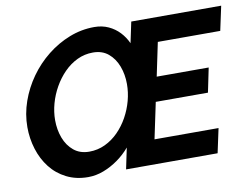

<svg xmlns="http://www.w3.org/2000/svg" viewBox="-78 -826 1232 942"><g transform="rotate(-10 538.5 -355.0)"><path d="M289 5Q229 5 181.5 -19Q134 -43 102 -84Q70 -125 53.5 -178Q37 -231 37 -288Q37 -353 59 -415.5Q81 -478 119.5 -532Q158 -586 209.5 -627Q261 -668 321 -691.5Q381 -715 445 -715Q484 -715 515.5 -700.5Q547 -686 570 -661.5Q593 -637 607 -606L629 -710H1077L1051 -589H740L705 -422H964L939 -301H679L641 -121H960L934 0H478L500 -105Q473 -73 438.5 -48.5Q404 -24 366 -9.5Q328 5 289 5ZM316 -117Q358 -117 395 -134.5Q432 -152 461.5 -182Q491 -212 512 -250Q533 -288 544 -329.5Q555 -371 555 -412Q555 -460 539.5 -501Q524 -542 493.5 -567.5Q463 -593 417 -593Q375 -593 338.5 -575.5Q302 -558 272.5 -528Q243 -498 221.5 -460Q200 -422 188.5 -380.5Q177 -339 177 -298Q177 -250 192.5 -209Q208 -168 239 -142.5Q270 -117 316 -117Z"/></g></svg>

Font: Raleway Thin
Style: Bold Italic
Weight: 700
Italic angle: -12°
Version: Version 4.026